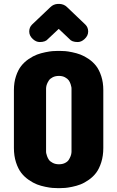

<svg xmlns="http://www.w3.org/2000/svg" viewBox="-20 -967 602 991"><path d="M326.2 -930.2 420.9 -839.8Q435.1 -825.7 435.1 -804.2Q435.1 -782.2 416 -765.1Q399.4 -750 380.9 -750Q350.6 -750 337.9 -766.1L283.2 -817.9L228 -766.1Q215.3 -750 185.1 -750Q166.5 -750 149.9 -765.1Q130.9 -782.2 130.9 -804.2Q130.9 -825.7 145 -839.8L240.2 -930.2Q255.4 -945.3 277.8 -946.8H288.1Q311 -945.3 326.2 -930.2ZM51.8 -502Q51.8 -541.5 62.5 -573.7Q73.2 -606 89.4 -626.5Q105.5 -647 128.2 -662.4Q150.9 -677.7 171.1 -685.3Q191.4 -692.9 214.6 -697.5Q237.8 -702.1 250.7 -703.1Q263.7 -704.1 274.9 -704.1H292Q303.7 -704.1 316.7 -703.1Q329.6 -702.1 352.3 -697.5Q375 -692.9 395.3 -685.3Q415.5 -677.7 438 -662.4Q460.4 -647 476.3 -626.5Q492.2 -606 502.7 -573.7Q513.2 -541.5 513.2 -502V-203.1Q513.2 -162.6 502.7 -129.4Q492.2 -96.2 476.3 -75.2Q460.4 -54.2 438 -38.6Q415.5 -22.9 395.3 -15.1Q375 -7.3 352.1 -2.7Q329.1 2 316.4 2.9Q303.7 3.9 292 3.9H274.9Q263.2 3.9 250.5 2.9Q237.8 2 214.6 -2.7Q191.4 -7.3 171.1 -15.1Q150.9 -22.9 128.2 -38.6Q105.5 -54.2 89.4 -75.2Q73.2 -96.2 62.5 -129.4Q51.8 -162.6 51.8 -203.1ZM217.8 -184.1Q217.8 -181.6 218.3 -177.2Q218.8 -172.9 222.7 -161.6Q226.6 -150.4 232.7 -141.8Q238.8 -133.3 252.4 -126.2Q266.1 -119.1 284.2 -119.1Q302.2 -119.1 315.4 -125.7Q328.6 -132.3 334.7 -141.8Q340.8 -151.4 344.5 -161.1Q348.1 -170.9 348.6 -177.7L349.1 -184.1V-509.8Q349.1 -512.2 348.6 -516.8Q348.1 -521.5 344.5 -532.7Q340.8 -543.9 334.7 -552.5Q328.6 -561 315.4 -568.1Q302.2 -575.2 284.2 -575.2Q266.1 -575.2 252.4 -568.4Q238.8 -561.5 232.4 -552Q226.1 -542.5 222.4 -533Q218.8 -523.4 218.3 -516.6L217.8 -509.8Z"/></svg>

Font: Concert One
Style: Regular
Weight: 400
Designer: Johan Kallas, Mihkel Virkus
Foundry: Johan Kallas, Mihkel Virkus
Version: Version 1.003